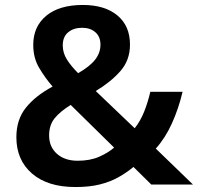

<svg xmlns="http://www.w3.org/2000/svg" viewBox="-20 -744 798 774"><path d="M314 -724Q402 -724 453 -682Q504 -640 504 -564Q504 -501 465 -457Q426 -413 366 -377L523 -227Q546 -256 561 -293.5Q576 -331 586 -374H716Q700 -306 673 -246.5Q646 -187 608 -145L758 0H590L518 -71Q489 -47 456.5 -29Q424 -11 382.5 -0.5Q341 10 284 10Q172 10 109 -44.5Q46 -99 46 -191Q46 -262 84.5 -310Q123 -358 192 -395Q161 -431 137.5 -471Q114 -511 114 -563Q114 -637 166.5 -680.5Q219 -724 314 -724ZM311 -632Q277 -632 255 -614Q233 -596 233 -561Q233 -531 249.5 -504.5Q266 -478 295 -449Q342 -476 363.5 -503.5Q385 -531 385 -564Q385 -596 364.5 -614Q344 -632 311 -632ZM265 -321Q223 -295 200.5 -267.5Q178 -240 178 -198Q178 -152 209.5 -124Q241 -96 293 -96Q343 -96 379.5 -112Q416 -128 440 -149Z"/></svg>

Font: Noto Sans Cherokee SemiBold
Style: Regular
Weight: 600
Designer: Monotype Design Team
Foundry: Monotype Imaging Inc.
Version: Version 2.001; ttfautohint (v1.8.4.7-5d5b)